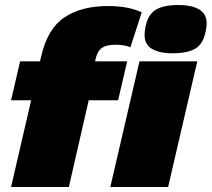

<svg xmlns="http://www.w3.org/2000/svg" viewBox="-20 -744 842 764"><path d="M689 -724Q750 -724 779 -702Q808 -680 801 -634Q793 -575 762 -553.5Q731 -532 667 -532Q607 -532 578 -554Q549 -576 557 -625Q564 -680 595 -702Q626 -724 689 -724ZM450 -345H333L254 0H24L104 -345H24L60 -500H139L144 -520Q169 -630 236.5 -675Q304 -720 410 -720Q490 -720 544 -695L499 -556Q475 -566 441 -566Q405 -566 387 -554.5Q369 -543 362 -515L358 -500H486ZM419 0 535 -500H765L649 0Z"/></svg>

Font: Elaine Sans Black
Style: Italic
Weight: 900
Italic angle: -13°
Designer: Wei Huang
Foundry: Wei Huang
Version: Version 2.001;December 24, 2019;FontCreator 12.0.0.2547 64-b